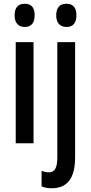

<svg xmlns="http://www.w3.org/2000/svg" viewBox="-20 -765 485 1025"><path d="M112 -745C76 -745 58 -724 58 -683C58 -643 78 -621 112 -621C147 -621 165 -643 165 -683C165 -723 149 -745 112 -745ZM280 -683C280 -643 300 -621 335 -621C370 -621 388 -643 388 -683C388 -723 371 -745 335 -745C299 -745 280 -724 280 -683ZM159 -540H64V0H159ZM258 240C338 239 381 188 381 75V-540H286V74C286 130 273 155 241 155C228 155 215 152 202 147V230C218 237 237 240 258 240Z"/></svg>

Font: Noto Sans Malayalam ExtraCondensed Medium
Style: Regular
Weight: 500
Width: 2
Designer: Jelle Bosma - Monotype Design Team
Foundry: Monotype Imaging Inc.
Version: Version 2.104